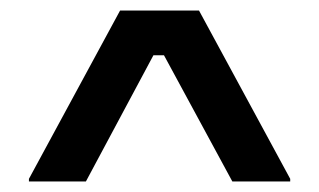

<svg xmlns="http://www.w3.org/2000/svg" viewBox="-20 -670 607 365"><path d="M143.3 -325 271.7 -565H291.7L421.7 -325H531.7V-330L358.3 -650H208.3L35 -330V-325Z"/></svg>

Font: Familjen Grotesk Medium
Style: Regular
Weight: 500
Designer: Anders Wikstroem, Jonas Baeckman, Matilda Gysing, Kristian Moeller
Foundry: Familjen STHLM AB
Version: Version 2.000